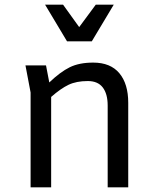

<svg xmlns="http://www.w3.org/2000/svg" viewBox="-20 -802 680 822"><path d="M529 -362V0H441V-350Q441 -400 420 -427.5Q399 -455 356 -455Q307 -455 273.5 -439Q240 -423 199 -387V0H111V-406L89 -522H177L191 -449Q238 -494 278.5 -514Q319 -534 379 -534Q453 -534 491 -488.5Q529 -443 529 -362ZM250 -782 319 -686 390 -782H467L373 -625H267L173 -782Z"/></svg>

Font: AmikoRegular
Style: Regular
Weight: 400
Designer: Pablo Impallari, Rodrigo Fuenzalida, Andres Torresi
Foundry: Impallari Type
Version: Version 1.000; ttfautohint (v1.3)